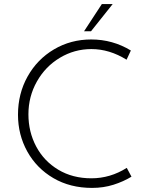

<svg xmlns="http://www.w3.org/2000/svg" viewBox="-20 -911 731 939"><path d="M430 8Q323 8 241 -40Q159 -88 113.5 -170Q68 -252 68 -350Q68 -453 115 -537Q162 -621 244 -669.5Q326 -718 426 -718Q531 -718 620 -664L599 -619Q515 -671 427 -671Q344 -671 273 -628.5Q202 -586 160.5 -512.5Q119 -439 119 -352Q119 -266 157 -194.5Q195 -123 265 -81Q335 -39 427 -39Q519 -39 600 -90L623 -47Q584 -23 535 -7.5Q486 8 430 8ZM425 -758H391L478 -891H531Z"/></svg>

Font: Josefin Sans Light
Style: Regular
Weight: 300
Designer: Santiago Orozco
Foundry: Typemade
Version: Version 2.000